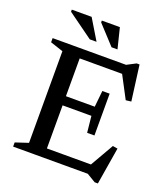

<svg xmlns="http://www.w3.org/2000/svg" viewBox="-161 -981 975 1124"><g transform="rotate(20 327.0 -419.0)"><path d="M467 -484.5V-354V-224H421.5L411 -326H169.5V-383H411L421.5 -484.5ZM602 -484.5 568.5 -480.5 485 -639 519.5 -618.5H169.5V-676H499.5L555 -705H573ZM493.5 -36 589.5 -203 620 -198 582 33H562L507 0H169.5V-57.5H521.5ZM42 0V-26L122 -52.5V-623.5L42 -650V-676H231.5V0ZM291 -743.5H249L90.5 -858V-871H214ZM421.5 -743.5H384.5L277.5 -859.5V-871H390Z"/></g></svg>

Font: Newsreader 16pt Medium
Style: Regular
Weight: 500
Designer: Hugues Gentile
Foundry: Production Type
Version: Version 1.003